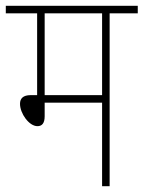

<svg xmlns="http://www.w3.org/2000/svg" viewBox="-20 -642 495 662"><path d="M358 -596H455V-622H0V-596H108V-314H86C59 -314 49 -302 49 -284C49 -251 80 -207 109 -207C124 -207 134 -216 134 -241V-288H332V0H358ZM332 -596V-314H134V-596Z"/></svg>

Font: Noto Sans Devanagari Condensed Thin
Style: Regular
Weight: 100
Width: 3
Designer: Jelle Bosma - Monotype Design Team
Foundry: Monotype Imaging Inc.
Version: Version 2.004